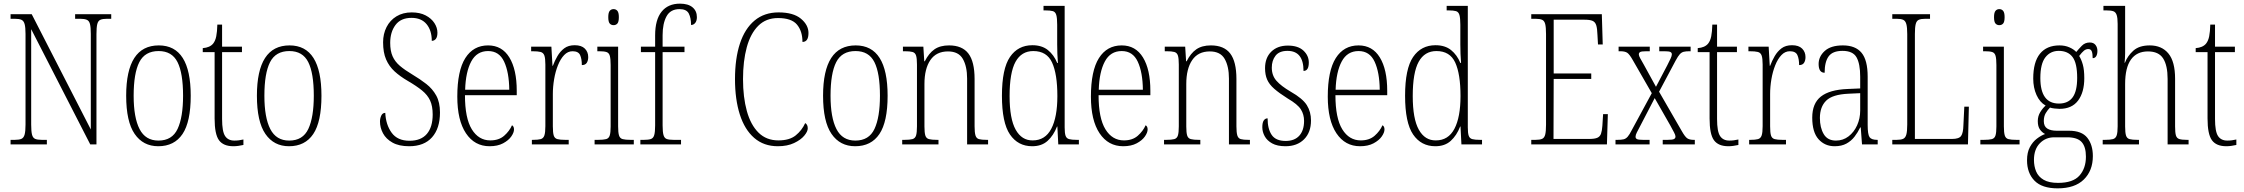

<svg xmlns="http://www.w3.org/2000/svg" viewBox="-20 -792 12307 1053"><path d="M38 0V-25H61Q85 -25 97.5 -30.5Q110 -36 115 -54Q120 -72 120 -109V-606Q120 -642 115 -660Q110 -678 97.5 -683.5Q85 -689 61 -689H38V-714H154L478 -82V-606Q478 -642 473.5 -660Q469 -678 456 -683.5Q443 -689 420 -689H392V-714H590V-689H567Q543 -689 530.5 -683.5Q518 -678 513.5 -660Q509 -642 509 -605V0H475L151 -632V-109Q151 -72 155.5 -54Q160 -36 172.5 -30.5Q185 -25 209 -25H237V0Z M848 10Q765 10 718.5 -57.5Q672 -125 672 -267Q672 -543 851 -543Q1026 -543 1026 -267Q1026 -124 981 -57Q936 10 848 10ZM849 -21Q924 -21 954 -85Q984 -149 984 -267Q984 -391 953.5 -451.5Q923 -512 850 -512Q775 -512 744 -451Q713 -390 713 -267Q713 -147 745.5 -84Q778 -21 849 -21Z M1260 10Q1205 10 1181 -23Q1157 -56 1157 -142V-506H1092V-528Q1131 -531 1149 -553Q1161 -568 1166 -593Q1171 -618 1172 -657H1198V-536H1307V-506H1198V-139Q1198 -71 1214.5 -46Q1231 -21 1265 -21Q1279 -21 1290 -22.5Q1301 -24 1315 -27V3Q1302 6 1287.5 8Q1273 10 1260 10Z M1565 10Q1482 10 1435.5 -57.5Q1389 -125 1389 -267Q1389 -543 1568 -543Q1743 -543 1743 -267Q1743 -124 1698 -57Q1653 10 1565 10ZM1566 -21Q1641 -21 1671 -85Q1701 -149 1701 -267Q1701 -391 1670.5 -451.5Q1640 -512 1567 -512Q1492 -512 1461 -451Q1430 -390 1430 -267Q1430 -147 1462.5 -84Q1495 -21 1566 -21Z M2224 10Q2168 10 2132.5 -10Q2097 -30 2080.5 -61Q2064 -92 2064 -125Q2064 -143 2071 -158Q2078 -173 2093 -173Q2096 -108 2128 -64Q2160 -20 2226 -20Q2289 -20 2321 -57.5Q2353 -95 2353 -164Q2353 -210 2339 -240.5Q2325 -271 2295 -295.5Q2265 -320 2217 -348Q2174 -373 2144 -400.5Q2114 -428 2097.5 -466Q2081 -504 2081 -560Q2081 -606 2100 -643.5Q2119 -681 2154.5 -702.5Q2190 -724 2238 -724Q2283 -724 2314.5 -707.5Q2346 -691 2362.5 -665.5Q2379 -640 2379 -613Q2379 -590 2370.5 -579Q2362 -568 2348 -568Q2348 -625 2319.5 -659.5Q2291 -694 2237 -694Q2178 -694 2149 -655Q2120 -616 2120 -557Q2120 -513 2133 -483.5Q2146 -454 2173 -431Q2200 -408 2242 -383Q2284 -358 2318 -331.5Q2352 -305 2372.5 -268Q2393 -231 2393 -175Q2393 -88 2349.5 -39Q2306 10 2224 10Z M2665 10Q2583 10 2535.5 -61Q2488 -132 2488 -262Q2488 -404 2532 -473.5Q2576 -543 2657 -543Q2733 -543 2773.5 -477Q2814 -411 2814 -294V-270H2530Q2530 -144 2567.5 -83Q2605 -22 2669 -22Q2716 -22 2745 -47.5Q2774 -73 2788 -105Q2799 -99 2799 -82Q2799 -65 2784 -43.5Q2769 -22 2739 -6Q2709 10 2665 10ZM2773 -300Q2772 -395 2745 -453.5Q2718 -512 2657 -512Q2595 -512 2564.5 -455Q2534 -398 2531 -300Z M2897 0V-25H2903Q2931 -25 2945.5 -29Q2960 -33 2965.5 -49Q2971 -65 2971 -100V-438Q2971 -472 2965.5 -487.5Q2960 -503 2945 -507Q2930 -511 2899 -511H2893V-536H3004L3010 -431H3012Q3022 -458 3037 -484Q3052 -510 3074.5 -527Q3097 -544 3132 -544Q3169 -544 3187.5 -525.5Q3206 -507 3206 -479Q3206 -460 3198 -447.5Q3190 -435 3171 -435Q3171 -469 3161.5 -490Q3152 -511 3120 -511Q3094 -511 3074 -490Q3054 -469 3040 -434Q3026 -399 3019 -357.5Q3012 -316 3012 -276V-99Q3012 -64 3017 -48.5Q3022 -33 3037 -29Q3052 -25 3080 -25H3099V0Z M3345 -654Q3332 -654 3324 -663Q3316 -672 3316 -698Q3316 -723 3324 -732.5Q3332 -742 3345 -742Q3358 -742 3366 -732.5Q3374 -723 3374 -698Q3374 -672 3366 -663Q3358 -654 3345 -654ZM3241 0V-25H3260Q3289 -25 3304 -29Q3319 -33 3324 -49Q3329 -65 3329 -98V-435Q3329 -469 3324.5 -485.5Q3320 -502 3306.5 -506.5Q3293 -511 3266 -511H3256V-536H3370V-99Q3370 -65 3375 -49Q3380 -33 3395 -29Q3410 -25 3439 -25H3456V0Z M3492 0V-25H3512Q3536 -25 3549.5 -29.5Q3563 -34 3568 -51Q3573 -68 3573 -104V-506H3495V-536H3573V-598Q3573 -684 3608.5 -728Q3644 -772 3709 -772Q3754 -772 3778 -752Q3802 -732 3802 -698Q3802 -678 3793 -666.5Q3784 -655 3770 -655Q3770 -694 3757.5 -718Q3745 -742 3707 -742Q3657 -742 3635.5 -702.5Q3614 -663 3614 -599V-536H3734V-506H3614V-104Q3614 -68 3619 -51Q3624 -34 3637 -29.5Q3650 -25 3675 -25H3715V0Z M4246 10Q4169 10 4116.5 -35.5Q4064 -81 4037.5 -164Q4011 -247 4011 -358Q4011 -471 4038 -553Q4065 -635 4118.5 -679.5Q4172 -724 4250 -724Q4331 -724 4372.5 -689.5Q4414 -655 4414 -611Q4414 -562 4381 -562Q4381 -621 4351 -657Q4321 -693 4247 -693Q4181 -693 4138.5 -650.5Q4096 -608 4075.5 -532.5Q4055 -457 4055 -358Q4055 -259 4076 -183Q4097 -107 4140 -64.5Q4183 -22 4249 -22Q4310 -22 4344 -49.5Q4378 -77 4396 -117Q4410 -109 4410 -88Q4410 -71 4391 -48Q4372 -25 4335 -7.5Q4298 10 4246 10Z M4670 10Q4587 10 4540.5 -57.5Q4494 -125 4494 -267Q4494 -543 4673 -543Q4848 -543 4848 -267Q4848 -124 4803 -57Q4758 10 4670 10ZM4671 -21Q4746 -21 4776 -85Q4806 -149 4806 -267Q4806 -391 4775.5 -451.5Q4745 -512 4672 -512Q4597 -512 4566 -451Q4535 -390 4535 -267Q4535 -147 4567.5 -84Q4600 -21 4671 -21Z M4928 0V-25H4940Q4969 -25 4984 -29Q4999 -33 5004 -49Q5009 -65 5009 -99V-438Q5009 -472 5004 -487.5Q4999 -503 4984.5 -507Q4970 -511 4942 -511H4932V-536H5044L5049 -456H5052Q5074 -500 5105 -521.5Q5136 -543 5185 -543Q5257 -543 5291 -498.5Q5325 -454 5325 -359V-99Q5325 -65 5330 -49Q5335 -33 5349 -29Q5363 -25 5392 -25H5399V0H5284V-361Q5284 -428 5260.5 -469Q5237 -510 5179 -510Q5115 -510 5082.5 -462.5Q5050 -415 5050 -331V-98Q5050 -64 5055 -48.5Q5060 -33 5075 -29Q5090 -25 5119 -25H5127V0Z M5641 10Q5563 10 5519 -54.5Q5475 -119 5475 -267Q5475 -415 5519 -479.5Q5563 -544 5642 -544Q5694 -544 5727 -517.5Q5760 -491 5778 -447H5782Q5780 -471 5779 -497Q5778 -523 5778 -548V-656Q5778 -693 5773 -710Q5768 -727 5754 -731Q5740 -735 5713 -735H5703V-760H5819V-93Q5819 -62 5824 -47.5Q5829 -33 5843.5 -29Q5858 -25 5886 -25H5897V0H5784L5779 -98H5777Q5758 -49 5725.5 -19.5Q5693 10 5641 10ZM5644 -22Q5712 -22 5745.5 -85.5Q5779 -149 5779 -265Q5779 -386 5750 -449Q5721 -512 5647 -512Q5582 -512 5549.5 -453Q5517 -394 5517 -265Q5517 -140 5550.5 -80.5Q5584 -21 5644 -22Z M6140 10Q6058 10 6010.5 -61Q5963 -132 5963 -262Q5963 -404 6007 -473.5Q6051 -543 6132 -543Q6208 -543 6248.5 -477Q6289 -411 6289 -294V-270H6005Q6005 -144 6042.5 -83Q6080 -22 6144 -22Q6191 -22 6220 -47.5Q6249 -73 6263 -105Q6274 -99 6274 -82Q6274 -65 6259 -43.5Q6244 -22 6214 -6Q6184 10 6140 10ZM6248 -300Q6247 -395 6220 -453.5Q6193 -512 6132 -512Q6070 -512 6039.5 -455Q6009 -398 6006 -300Z M6364 0V-25H6376Q6405 -25 6420 -29Q6435 -33 6440 -49Q6445 -65 6445 -99V-438Q6445 -472 6440 -487.5Q6435 -503 6420.5 -507Q6406 -511 6378 -511H6368V-536H6480L6485 -456H6488Q6510 -500 6541 -521.5Q6572 -543 6621 -543Q6693 -543 6727 -498.5Q6761 -454 6761 -359V-99Q6761 -65 6766 -49Q6771 -33 6785 -29Q6799 -25 6828 -25H6835V0H6720V-361Q6720 -428 6696.5 -469Q6673 -510 6615 -510Q6551 -510 6518.5 -462.5Q6486 -415 6486 -331V-98Q6486 -64 6491 -48.5Q6496 -33 6511 -29Q6526 -25 6555 -25H6563V0Z M7030 10Q6985 10 6957 -5.5Q6929 -21 6916 -45Q6903 -69 6903 -94Q6903 -120 6911 -131.5Q6919 -143 6932 -143Q6932 -85 6954.5 -52Q6977 -19 7031 -19Q7080 -19 7106 -48Q7132 -77 7132 -129Q7132 -164 7114.5 -192Q7097 -220 7042 -252Q6996 -281 6968.5 -305Q6941 -329 6929.5 -355.5Q6918 -382 6918 -418Q6918 -475 6952 -508.5Q6986 -542 7043 -542Q7099 -542 7128.5 -514.5Q7158 -487 7158 -449Q7158 -403 7129 -403Q7129 -513 7041 -513Q6996 -513 6975.5 -486.5Q6955 -460 6955 -421Q6955 -378 6980.5 -349Q7006 -320 7059 -289Q7124 -252 7147 -215.5Q7170 -179 7170 -131Q7170 -66 7132 -28Q7094 10 7030 10Z M7439 10Q7357 10 7309.5 -61Q7262 -132 7262 -262Q7262 -404 7306 -473.5Q7350 -543 7431 -543Q7507 -543 7547.5 -477Q7588 -411 7588 -294V-270H7304Q7304 -144 7341.5 -83Q7379 -22 7443 -22Q7490 -22 7519 -47.5Q7548 -73 7562 -105Q7573 -99 7573 -82Q7573 -65 7558 -43.5Q7543 -22 7513 -6Q7483 10 7439 10ZM7547 -300Q7546 -395 7519 -453.5Q7492 -512 7431 -512Q7369 -512 7338.5 -455Q7308 -398 7305 -300Z M7852 10Q7774 10 7730 -54.5Q7686 -119 7686 -267Q7686 -415 7730 -479.5Q7774 -544 7853 -544Q7905 -544 7938 -517.5Q7971 -491 7989 -447H7993Q7991 -471 7990 -497Q7989 -523 7989 -548V-656Q7989 -693 7984 -710Q7979 -727 7965 -731Q7951 -735 7924 -735H7914V-760H8030V-93Q8030 -62 8035 -47.5Q8040 -33 8054.5 -29Q8069 -25 8097 -25H8108V0H7995L7990 -98H7988Q7969 -49 7936.5 -19.5Q7904 10 7852 10ZM7855 -22Q7923 -22 7956.5 -85.5Q7990 -149 7990 -265Q7990 -386 7961 -449Q7932 -512 7858 -512Q7793 -512 7760.5 -453Q7728 -394 7728 -265Q7728 -140 7761.5 -80.5Q7795 -21 7855 -22Z M8378 0V-25H8401Q8425 -25 8437.5 -30.5Q8450 -36 8454.5 -54Q8459 -72 8459 -108V-605Q8459 -642 8454.5 -660Q8450 -678 8437.5 -683.5Q8425 -689 8401 -689H8378V-714H8765L8770 -548H8744L8741 -601Q8740 -635 8734.5 -653Q8729 -671 8714.5 -677.5Q8700 -684 8669 -684H8501V-389H8707V-359H8501L8500 -30H8696Q8726 -30 8740.5 -36.5Q8755 -43 8760.5 -58.5Q8766 -74 8768 -102L8772 -166H8798L8793 0Z M8840 0V-25H8851Q8872 -25 8884.5 -28Q8897 -31 8907 -42.5Q8917 -54 8929 -78L9039 -281L8935 -462Q8917 -494 8904.5 -502.5Q8892 -511 8866 -511H8857V-536H9028V-511H9011Q8982 -511 8975 -506.5Q8968 -502 8968 -494Q8968 -486 8975.5 -472.5Q8983 -459 8995 -438L9062 -316L9124 -434Q9135 -456 9142 -470.5Q9149 -485 9149 -494Q9149 -503 9141 -507Q9133 -511 9107 -511H9080V-536H9252V-511H9246Q9226 -511 9214 -508Q9202 -505 9192.5 -494.5Q9183 -484 9170 -460L9079 -289L9203 -74Q9221 -42 9233.5 -33.5Q9246 -25 9269 -25H9275V0H9099V-25H9125Q9153 -25 9161 -29.5Q9169 -34 9169 -43Q9169 -51 9161.5 -65Q9154 -79 9140 -105L9055 -254L8975 -100Q8964 -79 8957 -65.5Q8950 -52 8950 -42Q8950 -33 8958 -29Q8966 -25 8991 -25H9027V0Z M9459 10Q9404 10 9380 -23Q9356 -56 9356 -142V-506H9291V-528Q9330 -531 9348 -553Q9360 -568 9365 -593Q9370 -618 9371 -657H9397V-536H9506V-506H9397V-139Q9397 -71 9413.5 -46Q9430 -21 9464 -21Q9478 -21 9489 -22.5Q9500 -24 9514 -27V3Q9501 6 9486.5 8Q9472 10 9459 10Z M9573 0V-25H9579Q9607 -25 9621.5 -29Q9636 -33 9641.5 -49Q9647 -65 9647 -100V-438Q9647 -472 9641.5 -487.5Q9636 -503 9621 -507Q9606 -511 9575 -511H9569V-536H9680L9686 -431H9688Q9698 -458 9713 -484Q9728 -510 9750.5 -527Q9773 -544 9808 -544Q9845 -544 9863.5 -525.5Q9882 -507 9882 -479Q9882 -460 9874 -447.5Q9866 -435 9847 -435Q9847 -469 9837.5 -490Q9828 -511 9796 -511Q9770 -511 9750 -490Q9730 -469 9716 -434Q9702 -399 9695 -357.5Q9688 -316 9688 -276V-99Q9688 -64 9693 -48.5Q9698 -33 9713 -29Q9728 -25 9756 -25H9775V0Z M10042 10Q9988 10 9953.5 -28.5Q9919 -67 9919 -147Q9919 -225 9966.5 -262.5Q10014 -300 10113 -304L10182 -307V-371Q10182 -442 10162 -477.5Q10142 -513 10085 -513Q10031 -513 10009 -483Q9987 -453 9987 -393Q9954 -393 9954 -441Q9954 -482 9987.5 -512.5Q10021 -543 10087 -543Q10156 -543 10189.5 -502.5Q10223 -462 10223 -372V-107Q10223 -54 10233.5 -39.5Q10244 -25 10275 -25H10278V0H10192L10185 -93H10182Q10169 -66 10151 -42.5Q10133 -19 10106.5 -4.5Q10080 10 10042 10ZM10049 -21Q10088 -21 10118 -44Q10148 -67 10165 -104.5Q10182 -142 10182 -186V-281L10117 -278Q10030 -274 9995.5 -240Q9961 -206 9961 -145Q9961 -92 9982 -56.5Q10003 -21 10049 -21Z M10358 0V-25H10382Q10405 -25 10417.5 -30.5Q10430 -36 10435 -54Q10440 -72 10440 -109V-605Q10440 -642 10435 -660Q10430 -678 10417.5 -683.5Q10405 -689 10382 -689H10358V-714H10565V-689H10540Q10516 -689 10503.5 -683.5Q10491 -678 10486.5 -660Q10482 -642 10482 -606V-30H10686Q10724 -30 10735.5 -46.5Q10747 -63 10748 -104L10753 -207H10778L10773 0Z M10945 -654Q10932 -654 10924 -663Q10916 -672 10916 -698Q10916 -723 10924 -732.5Q10932 -742 10945 -742Q10958 -742 10966 -732.5Q10974 -723 10974 -698Q10974 -672 10966 -663Q10958 -654 10945 -654ZM10841 0V-25H10860Q10889 -25 10904 -29Q10919 -33 10924 -49Q10929 -65 10929 -98V-435Q10929 -469 10924.5 -485.5Q10920 -502 10906.5 -506.5Q10893 -511 10866 -511H10856V-536H10970V-99Q10970 -65 10975 -49Q10980 -33 10995 -29Q11010 -25 11039 -25H11056V0Z M11265 241Q11179 241 11138 199Q11097 157 11097 87Q11097 44 11112.5 15Q11128 -14 11151 -31.5Q11174 -49 11196 -57Q11180 -65 11168 -81.5Q11156 -98 11156 -128Q11156 -155 11169.5 -177Q11183 -199 11199 -213Q11167 -231 11149 -271Q11131 -311 11131 -361Q11131 -452 11168 -497.5Q11205 -543 11275 -543Q11305 -543 11329 -532.5Q11353 -522 11367 -507Q11380 -523 11397.5 -541Q11415 -559 11441 -559Q11462 -559 11472.5 -545.5Q11483 -532 11483 -513Q11483 -495 11476.5 -484Q11470 -473 11457 -473Q11457 -498 11452 -510.5Q11447 -523 11433 -523Q11420 -523 11409 -514Q11398 -505 11383 -485Q11395 -466 11403 -437.5Q11411 -409 11411 -363Q11411 -286 11377 -240.5Q11343 -195 11275 -195Q11264 -195 11247.5 -197Q11231 -199 11223 -202Q11210 -189 11199.5 -171.5Q11189 -154 11189 -128Q11189 -99 11208 -87Q11227 -75 11260 -75H11327Q11397 -75 11427.5 -36.5Q11458 2 11458 64Q11458 144 11408.5 192.5Q11359 241 11265 241ZM11272 -224Q11322 -224 11347 -258Q11372 -292 11372 -365Q11372 -446 11346.5 -479.5Q11321 -513 11271 -513Q11225 -513 11197.5 -477.5Q11170 -442 11170 -364Q11170 -224 11272 -224ZM11267 211Q11349 211 11384.5 171Q11420 131 11420 67Q11420 13 11396.5 -13Q11373 -39 11317 -39H11246Q11199 -39 11167 -6Q11135 27 11135 85Q11135 120 11147 148.5Q11159 177 11188 194Q11217 211 11267 211Z M11512 0V-25H11524Q11553 -25 11568 -29Q11583 -33 11588.5 -49Q11594 -65 11594 -99V-661Q11594 -694 11588.5 -710Q11583 -726 11570 -730.5Q11557 -735 11532 -735H11516V-760H11635V-500Q11635 -487 11634 -472.5Q11633 -458 11632 -448H11634Q11648 -485 11680 -514Q11712 -543 11770 -543Q11836 -543 11872.5 -498.5Q11909 -454 11909 -360V-98Q11909 -65 11913.5 -49.5Q11918 -34 11932 -29.5Q11946 -25 11974 -25H11983V0H11868V-359Q11868 -433 11843.5 -471.5Q11819 -510 11760 -510Q11699 -510 11667 -465.5Q11635 -421 11635 -331V-98Q11635 -64 11640 -48.5Q11645 -33 11659.5 -29Q11674 -25 11704 -25H11711V0Z M12190 10Q12135 10 12111 -23Q12087 -56 12087 -142V-506H12022V-528Q12061 -531 12079 -553Q12091 -568 12096 -593Q12101 -618 12102 -657H12128V-536H12237V-506H12128V-139Q12128 -71 12144.5 -46Q12161 -21 12195 -21Q12209 -21 12220 -22.5Q12231 -24 12245 -27V3Q12232 6 12217.5 8Q12203 10 12190 10Z"/></svg>

Font: Noto Serif Condensed ExtraLight
Style: Regular
Weight: 200
Width: 3
Designer: Monotype Design Team
Foundry: Monotype Imaging Inc.
Version: Version 2.013; ttfautohint (v1.8.4.7-5d5b)